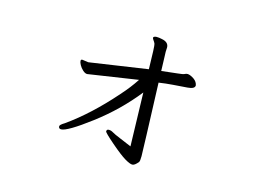

<svg xmlns="http://www.w3.org/2000/svg" viewBox="-85 -697 1169 884"><g transform="rotate(15 500.0 -254.5)"><path d="M534 -341Q506 -298 468 -256Q363 -136 256 -60Q234 -47 234 -40Q234 -28 246 -28Q275 -28 381.5 -108.5Q488 -189 568 -290L575 -35Q550 -46 520.5 -58Q491 -70 480.5 -76.5Q470 -83 459.5 -83Q449 -83 449 -73Q449 -67 496.5 -26Q544 15 568.5 29.5Q593 44 604.5 44Q616 44 632 24Q636 19 636 -4.5Q636 -28 624 -352Q657 -357 691 -359.5Q725 -362 759 -364.5Q793 -367 793 -384Q790 -401 774.5 -412Q759 -423 745 -425H743Q736 -425 730 -421.5Q724 -418 697.5 -415.5Q671 -413 622 -407Q621 -444 620 -469Q619 -494 619 -498L620 -518Q620 -544 586 -550Q573 -553 561.5 -553Q550 -553 546 -547V-545Q546 -541 551 -534.5Q556 -528 559.5 -520Q563 -512 565 -400L288 -359H286L258 -363Q251 -363 251 -356Q251 -349 257.5 -337Q264 -325 275 -315Q286 -305 296 -305Z"/></g></svg>

Font: LXGW WenKai Mono TC
Style: Regular
Weight: 400
Designer: LXGW / Fontworks Inc.
Foundry: LXGW / Fontworks Inc.
Version: Version 1.330